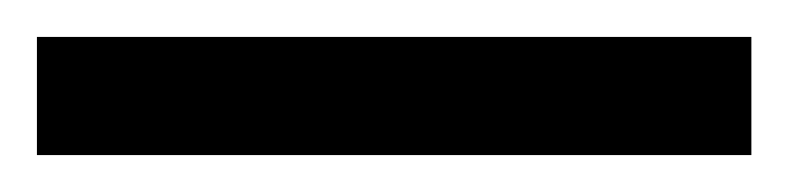

<svg xmlns="http://www.w3.org/2000/svg" viewBox="-22 70 427 104"><path d="M385 154V90H-2V154Z"/></svg>

Font: Noto Sans Sinhala UI Condensed
Style: Regular
Weight: 400
Width: 3
Designer: Jelle Bosma - Monotype Design Team
Foundry: Monotype Imaging Inc.
Version: Version 2.006